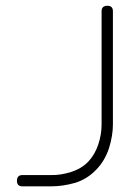

<svg xmlns="http://www.w3.org/2000/svg" viewBox="-20 -660 460 680"><path d="M379.9 -219.7Q379.9 -179.7 366.2 -135.7Q351.6 -90.8 321.3 -59.6Q290 -26.4 247.1 -12.7Q203.1 0 160.2 0Q131.8 0 114.3 0Q105.5 0 99.6 0Q80.1 0 59.6 0Q40 0 40 -19.5Q40 -40 59.6 -40Q80.1 -40 99.6 -40Q120.1 -40 160.2 -40Q194.3 -39.1 231.4 -50.8Q268.6 -62.5 293 -87.9Q316.4 -113.3 328.1 -148.4Q339.8 -183.6 339.8 -219.7Q339.8 -241.2 339.8 -420.9Q339.8 -599.6 339.8 -620.1Q339.8 -639.6 360.4 -639.6Q379.9 -639.6 379.9 -620.1Q379.9 -599.6 379.9 -419.9Q379.9 -240.2 379.9 -219.7Z"/></svg>

Font: Demofont
Style: Regular
Weight: 400
Version: Version 1.0